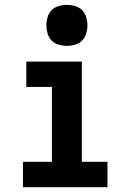

<svg xmlns="http://www.w3.org/2000/svg" viewBox="-20 -775 540 795"><path d="M75 0V-105H195V-415H89V-520H319V-105H425V0ZM257 -585Q240 -585 223 -590Q206 -595 194 -607Q182 -619 177 -636Q172 -653 172 -670Q172 -687 177 -704Q182 -721 194 -733Q206 -745 223 -750Q240 -755 257 -755Q274 -755 291 -750Q308 -745 320 -733Q332 -721 337 -704Q342 -687 342 -670Q342 -653 337 -636Q332 -619 320 -607Q308 -595 291 -590Q274 -585 257 -585Z"/></svg>

Font: Iosevka SS18 Extrabold
Style: Regular
Weight: 800
Monospace: yes
Designer: Belleve Invis
Foundry: Belleve Invis
Version: Version 25.1.1; ttfautohint (v1.8.4)